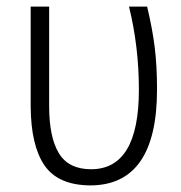

<svg xmlns="http://www.w3.org/2000/svg" viewBox="-20 -552 549 582"><path d="M253 10Q456 10 456 -281Q456 -352 449 -408.5Q442 -465 426 -532H371Q401 -411 401 -280Q401 -39 256 -39Q188 -39 158.5 -87.5Q129 -136 129 -230V-532H73V-228Q74 -110 115 -50.5Q156 9 253 10Z"/></svg>

Font: Noto Sans UI SemiCondensed Light
Style: Regular
Weight: 300
Width: 4
Designer: Monotype Design Team
Foundry: Monotype Imaging Inc.
Version: Version 1.901